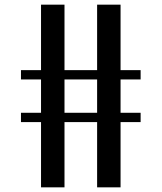

<svg xmlns="http://www.w3.org/2000/svg" viewBox="-20 -804 694 824"><path d="M396.8 -784H497.4V0H396.8ZM156.1 -784H256.8V0H156.1ZM70 -320H583.5V-280H70ZM70 -503H583.5V-463H70Z"/></svg>

Font: Facade Sud
Style: Regular
Weight: 100
Designer: Éléonore Fines
Foundry: Velvetyne Type Foundry
Version: Version 1.001;Glyphs 3.2 (3202)